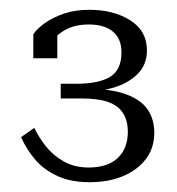

<svg xmlns="http://www.w3.org/2000/svg" viewBox="-20 -735 362 392"><path d="M161 -393Q132 -393 110 -405.5Q88 -418 73.5 -436.5Q59 -455 50 -474L23 -455Q34 -430 52 -409Q70 -388 97.5 -375.5Q125 -363 163 -363Q202 -363 231.5 -375.5Q261 -388 278 -410.5Q295 -433 295 -464Q295 -492 281 -512Q267 -532 236 -543Q205 -554 153 -554L144 -547Q181 -547 211.5 -556Q242 -565 261 -584Q280 -603 280 -632Q280 -672 246 -693.5Q212 -715 162 -715Q134 -715 111.5 -707.5Q89 -700 72.5 -688.5Q56 -677 48 -665V-616H97V-673Q90 -672 85.5 -667.5Q81 -663 78.5 -655.5Q76 -648 75 -637Q86 -656 107.5 -670.5Q129 -685 161 -685Q193 -685 210.5 -670.5Q228 -656 228 -628Q228 -592 204.5 -578Q181 -564 137 -564H104V-534H145Q181 -534 201.5 -526.5Q222 -519 231.5 -503.5Q241 -488 241 -466Q241 -432 220.5 -412.5Q200 -393 161 -393Z"/></svg>

Font: Roboto Serif 36pt ExtraLight
Style: Regular
Weight: 250
Designer: Greg Gazdowicz
Foundry: Commercial Type
Version: Version 1.008